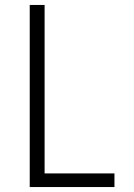

<svg xmlns="http://www.w3.org/2000/svg" viewBox="-20 -755 540 775"><path d="M100 0V-735H160V-55H442V0Z"/></svg>

Font: Iosevka SS04 Light
Style: Regular
Weight: 300
Monospace: yes
Designer: Belleve Invis
Foundry: Belleve Invis
Version: Version 19.0.0; ttfautohint (v1.8.4)